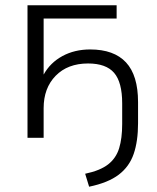

<svg xmlns="http://www.w3.org/2000/svg" viewBox="-20 -521 592 726"><path d="M317 185 302 136Q359 124 389 100.5Q419 77 430.5 39.5Q442 2 442 -52V-130Q442 -210 411.5 -245.5Q381 -281 313 -281Q236 -281 190.5 -234.5Q145 -188 145 -112V0H84V-501H421V-451H145V-239Q170 -284 216 -309Q262 -334 321 -334Q411 -334 456.5 -285Q502 -236 502 -135V-55Q502 13 485.5 61Q469 109 429 139.5Q389 170 317 185Z"/></svg>

Font: Mulish Light
Style: Regular
Weight: 300
Designer: Vernon Adams
Foundry: Vernon Adams
Version: Version 3.603; ttfautohint (v1.8.3)